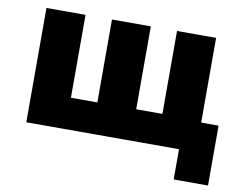

<svg xmlns="http://www.w3.org/2000/svg" viewBox="-72 -604 1066 837"><g transform="rotate(10 461.5 -186.0)"><path d="M745 134V0H69V-506H242V-139H359V-506H531V-139H647V-506H820V-131H897V134Z"/></g></svg>

Font: Nunito Sans 7pt SemiCondensed Black
Style: Regular
Weight: 900
Width: 4
Designer: Vernon Adams
Foundry: Vernon Adams
Version: Version 3.101;gftools[0.9.27]